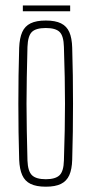

<svg xmlns="http://www.w3.org/2000/svg" viewBox="-20 -681 336 706"><path d="M148.5 5.5Q113.5 5.5 92.5 -4.8Q71.5 -15 61.8 -36.8Q52 -58.5 50.5 -93.5Q49 -144 48.2 -195.8Q47.5 -247.5 47.5 -299.5Q47.5 -351.5 48.2 -403.2Q49 -455 50.5 -505.5Q52 -541.5 61.8 -563.2Q71.5 -585 92.5 -595.2Q113.5 -605.5 148.5 -605.5Q183.5 -605.5 204.2 -595.2Q225 -585 234.8 -563.2Q244.5 -541.5 245.5 -505.5Q247 -455 247.8 -403.2Q248.5 -351.5 248.5 -299.8Q248.5 -248 247.8 -196.2Q247 -144.5 245.5 -93.5Q244.5 -58.5 234.8 -36.8Q225 -15 204.2 -4.8Q183.5 5.5 148.5 5.5ZM148.5 -22Q183.5 -22 198.8 -36.5Q214 -51 215 -90.5Q217 -151.5 218 -202Q219 -252.5 219 -299.8Q219 -347 218 -397.2Q217 -447.5 215 -508.5Q214 -549 199.2 -563.5Q184.5 -578 148.5 -578Q112 -578 97.2 -563.5Q82.5 -549 81 -508.5Q79.5 -447.5 78.5 -397.2Q77.5 -347 77.5 -299.8Q77.5 -252.5 78.5 -202Q79.5 -151.5 81 -90.5Q82.5 -51 97.8 -36.5Q113 -22 148.5 -22ZM64 -661H238V-639.5H64Z"/></svg>

Font: Big Shoulders Display Thin ExtraLight
Style: Regular
Weight: 250
Version: Version 2.002